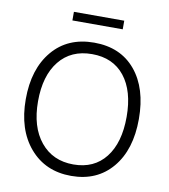

<svg xmlns="http://www.w3.org/2000/svg" viewBox="-90 -903 872 988"><g transform="rotate(10 345.5 -409.0)"><path d="M479 -781H216V-826H479ZM346.5 -628Q237 -628 175.5 -551.5Q114 -475 114 -341Q114 -207 177.5 -129.5Q241 -52 349 -52Q457 -52 517 -128.5Q577 -205 577 -340.5Q577 -476 516.5 -552Q456 -628 346.5 -628ZM347 -688Q485 -688 563 -594.5Q641 -501 641 -340.5Q641 -180 562 -86Q483 8 348 8Q213 8 131.5 -87Q50 -182 50 -340.5Q50 -499 129.5 -593.5Q209 -688 347 -688Z"/></g></svg>

Font: Hind Kochi Light
Style: Regular
Weight: 300
Designer: Dhruvi Tolia
Foundry: Indian Type Foundry
Version: Version 0.702;PS 1.0;hotconv 1.0.81;makeotf.lib2.5.63406